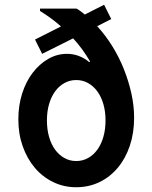

<svg xmlns="http://www.w3.org/2000/svg" viewBox="-20 -776 640 806"><path d="M127 -610 157 -550 287 -615Q308 -592 325.5 -568Q343 -544 358 -518L355 -515Q335 -532 311 -541Q287 -550 261 -550Q219 -550 182 -528.5Q145 -507 116.9 -470.1Q88.8 -433.2 72.9 -383.1Q57 -333 57 -275Q57 -213.7 75.4 -161.7Q93.8 -109.7 126.4 -71.3Q159 -33 203.6 -11.5Q248.1 10 299.5 10Q353 10 397.5 -11.5Q442 -33 474.6 -72Q507.2 -110.9 525.1 -164.5Q543 -218.1 543 -282Q543 -332 531.5 -383.8Q520 -435.6 500 -485.8Q480 -536 451.5 -582Q423 -627.9 388 -666L447 -696L417 -756L336 -715Q328 -722 319 -728.5Q310 -735 301 -740H148V-730Q172 -715 194 -699Q216 -683 236 -665ZM300 -100Q273 -100 250.4 -112.6Q227.8 -125.2 211.4 -147.6Q195 -170 186 -201.4Q177 -232.7 177 -270.4Q177 -308 186 -339Q195 -370 211.4 -392.4Q227.8 -414.8 250.4 -427.4Q273 -440 300 -440Q327 -440 349.6 -427.4Q372.2 -414.8 388.6 -392.4Q405 -370 414 -338.9Q423 -307.7 423 -270.4Q423 -233 414 -201.5Q405 -170 388.6 -147.6Q372.2 -125.2 349.6 -112.6Q327 -100 300 -100Z"/></svg>

Font: CommitMonoV143 ExtLt
Style: Regular
Weight: 200
Monospace: yes
Designer: Eigil Nikolajsen
Foundry: Eigil Nikolajsen
Version: Version 1.143